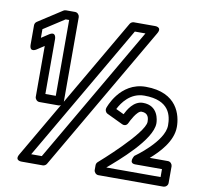

<svg xmlns="http://www.w3.org/2000/svg" viewBox="-92 -949 1129 1072"><g transform="rotate(10 472.5 -412.5)"><path d="M85 -674.4V-723.4L203.4 -800H223V-370H164V-680C164 -680 165.7 -727.5 125.3 -700.9ZM35 -628C35 -579.6 73.7 -607.1 73.7 -607.1L114 -633.6V-345C114 -334.3 123.9 -320 139 -320H248C258.7 -320 273 -329.9 273 -345V-825C273 -835.7 263.1 -850 248 -850H196C192.2 -850 186.5 -848.6 182.4 -846L46.4 -758C39.7 -753.6 35 -745.5 35 -737ZM655.5 -800 204.6 -25H144.5L595.4 -800ZM720.6 -812.4C744.2 -852.9 699 -850 699 -850H581C573.5 -850 564 -845.5 559.4 -837.6L79.4 -12.6C55.8 27.9 101 25 101 25H219C226.5 25 236 20.5 240.6 12.6ZM710 -416C655.9 -416 626.4 -359.9 613.6 -334.6L568.4 -356.2C587.3 -394 630.8 -457 710 -457C855.8 -457 869 -368.9 869 -316C869 -225.3 715 -117 713.2 -115.9C713.2 -115.9 683.7 -70 727 -70H878V-25H570.3C628 -74.8 803 -221.7 803 -316C803 -333 797.1 -416 710 -416ZM710 -366C750.9 -366 753 -333 753 -316C753 -251.5 520.7 -48.4 518.1 -46.3C512.6 -41.7 509 -34.5 509 -27V0C509 10.7 518.9 25 534 25H903C913.7 25 928 15.1 928 0V-95C928 -105.7 918.1 -120 903 -120H800C848.7 -162.6 919 -233.9 919 -316C919 -381.1 890.2 -507 710 -507C562.2 -507 512.5 -352.6 512.3 -351.8C508.9 -341.6 513.3 -327.2 525.2 -321.4L615.2 -278.4C633.8 -269.6 645.7 -282.3 649.5 -292.4C652.1 -299.4 684.9 -366 710 -366Z"/></g></svg>

Font: Hussar Techniczny
Style: Bold 
Weight: 700
Foundry: Cannot Into Space Fonts
Version: Version 0.77